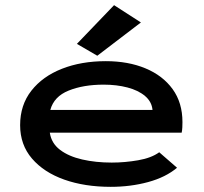

<svg xmlns="http://www.w3.org/2000/svg" viewBox="-20 -713 790 744"><path d="M409 11Q308 11 229 -17Q150 -45 104 -98.5Q58 -152 58 -228Q58 -306 101.5 -361.5Q145 -417 220 -446.5Q295 -476 390 -476Q477 -476 544 -448Q611 -420 649 -367.5Q687 -315 687 -240Q687 -231 686.5 -219.5Q686 -208 684 -199H173Q179 -158 212.5 -132.5Q246 -107 298.5 -95Q351 -83 413 -83Q464 -83 515.5 -92Q567 -101 597 -123L666 -63Q622 -26 554 -7.5Q486 11 409 11ZM175 -287H571Q568 -319 542 -341Q516 -363 474 -374Q432 -385 382 -385Q303 -385 246 -362Q189 -339 175 -287ZM357 -497 278 -543 422 -693 526 -626Z"/></svg>

Font: Inconsolata ExtraExpanded
Style: Bold
Weight: 700
Width: 8
Monospace: yes
Designer: Raph Levien, Cyreal, Brenton Simpson
Foundry: Raph Levien, Cyreal, Google
Version: Version 3.100; ttfautohint (v1.8.4.7-5d5b)